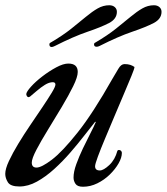

<svg xmlns="http://www.w3.org/2000/svg" viewBox="-26 -696 635 731"><path d="M254 -20Q254 -42 264.5 -71Q275 -100 289.5 -130.5Q304 -161 318 -188Q332 -215 339 -232H336Q319 -211 295 -180Q271 -149 242 -115.5Q213 -82 180.5 -52.5Q148 -23 114.5 -4.5Q81 14 48 14Q14 14 4 -2Q-6 -18 -6 -34Q-6 -53 8 -83Q22 -113 43.5 -148.5Q65 -184 89.5 -220Q114 -256 135.5 -288Q157 -320 171 -343Q185 -366 185 -374Q185 -383 175 -383Q161 -383 145 -373Q129 -363 114 -350Q99 -337 88 -328Q84 -326 83 -326Q79 -326 76.5 -330Q74 -334 74 -338Q75 -347 92 -366Q109 -385 135 -405Q161 -425 188 -439.5Q215 -454 234 -454Q270 -454 270 -422Q270 -403 252.5 -367.5Q235 -332 209 -288.5Q183 -245 156.5 -202Q130 -159 112.5 -125.5Q95 -92 95 -77Q95 -58 113 -58Q132 -58 171.5 -88Q211 -118 269.5 -191.5Q328 -265 402 -396Q414 -416 424.5 -434Q435 -452 448 -452Q461 -452 470 -449Q479 -446 486 -441Q486 -435 474.5 -407Q463 -379 446 -339Q429 -299 410 -254Q391 -209 374 -168.5Q357 -128 346.5 -99.5Q336 -71 336 -63Q336 -47 354 -47Q368 -47 390 -67.5Q412 -88 421 -122Q421 -122 422.5 -123.5Q424 -125 427 -125Q432 -125 435 -121.5Q438 -118 438 -114Q438 -96 425.5 -74Q413 -52 392 -31.5Q371 -11 344.5 2Q318 15 290 15Q269 15 261.5 4Q254 -7 254 -20ZM183 -521Q175 -517 171 -517Q162 -517 162 -527Q162 -532 167 -534Q213 -561 245 -586.5Q277 -612 301 -632Q325 -652 346 -664Q367 -676 390 -676Q403 -676 411 -669Q419 -662 419 -651Q419 -624 389.5 -608.5Q360 -593 307 -575Q254 -557 183 -521ZM353 -521Q347 -518 342 -518Q332 -518 332 -527Q332 -532 337 -534Q383 -561 415 -586.5Q447 -612 471 -632Q495 -652 516 -664Q537 -676 560 -676Q573 -676 581 -669Q589 -662 589 -651Q589 -624 559.5 -608.5Q530 -593 477 -575Q424 -557 353 -521Z"/></svg>

Font: Sedan
Style: Italic
Weight: 400
Italic angle: -13.8°
Designer: Sebastian Salazar
Foundry: Sebastian Salazar
Version: Version 1.100; ttfautohint (v1.8.4.7-5d5b)